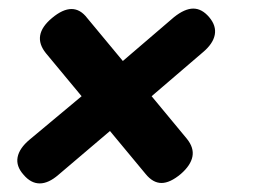

<svg xmlns="http://www.w3.org/2000/svg" viewBox="-20 -543 640 447"><path d="M401 -138Q376 -117 356 -117Q336 -117 319 -138L236 -238L116 -136Q93 -116 72.5 -116Q52 -116 35 -136Q17 -156 21 -177Q25 -198 49 -218L170 -319L87 -419Q70 -440 73.5 -460.5Q77 -481 101 -501Q126 -522 146.5 -522Q167 -522 183 -501L266 -401L385 -503Q410 -523 430 -523Q450 -523 467 -503Q484 -483 480 -462Q476 -441 452 -421L333 -319L415 -220Q432 -199 428 -178.5Q424 -158 401 -138Z"/></svg>

Font: Maple Mono SemiBold
Style: Italic
Weight: 600
Italic angle: -10°
Monospace: yes
Designer: subframe7536
Version: Version 7.000